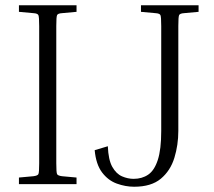

<svg xmlns="http://www.w3.org/2000/svg" viewBox="-20 -700 815 730"><path d="M52 -655V-680H271V-655L216 -650Q200 -649 197 -642.5Q194 -636 194 -601V-79Q194 -44 197 -38Q200 -32 216 -30L271 -25V0H52V-25L107 -30Q123 -32 126 -38Q129 -44 129 -79V-601Q129 -636 126 -642.5Q123 -649 107 -650ZM516 -655V-680H735V-655L680 -650Q664 -649 661 -642.5Q658 -636 658 -601V-202Q658 -149 643 -100Q628 -51 591.5 -20.5Q555 10 490 10Q457 10 424 -2Q391 -14 368 -44.5Q345 -75 340 -129L390 -144Q392 -92 407 -65.5Q422 -39 444 -29.5Q466 -20 488 -20Q520 -20 543.5 -36Q567 -52 580 -92Q593 -132 593 -202V-601Q593 -636 590 -642.5Q587 -649 571 -650Z"/></svg>

Font: Inria Serif Light
Style: Regular
Weight: 300
Designer: Black Foundry Team
Foundry: Black Foundry
Version: Version 1.000; ttfautohint (v1.8.3)